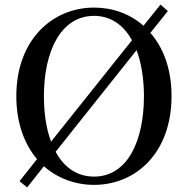

<svg xmlns="http://www.w3.org/2000/svg" viewBox="-20 -786 817 835"><path d="M171 -368C171 -562 244 -717 389 -717C463 -717 518 -676 554 -611L202 -170C181 -226 171 -294 171 -368ZM574 -568C595 -511 606 -442 606 -368C606 -172 534 -18 389 -18C314 -18 258 -59 222 -126ZM389 -753C208 -753 51 -613 51 -368C51 -251 86 -159 141 -94L65 2L98 29L171 -63C231 -10 308 18 389 18C571 18 726 -121 726 -368C726 -485 691 -578 634 -643L710 -738L678 -766L604 -674C545 -726 470 -753 389 -753Z"/></svg>

Font: GenKiMin2 TW SB
Style: Regular
Weight: 600
Version: Version 2.100;PS 2.1;hotconv 16.6.51;makeotf.lib2.5.65220 DE